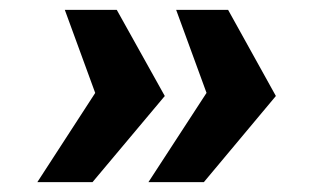

<svg xmlns="http://www.w3.org/2000/svg" viewBox="-20 -531 640 388"><path d="M216 -511 313 -337 167 -163H55.5L207 -396.5L199 -270.5L111 -511ZM441 -511 537.5 -337 392 -163H280L432 -396.5L424 -270.5L336 -511Z"/></svg>

Font: Chivo Mono Medium
Style: Italic
Weight: 500
Italic angle: -8.05°
Monospace: yes
Designer: Hector Gatti
Foundry: Omnibus-Type
Version: Version 1.008